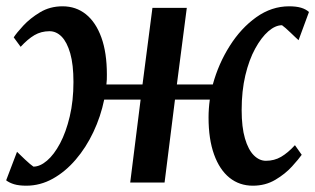

<svg xmlns="http://www.w3.org/2000/svg" viewBox="-28 -579 1000 609"><path d="M55.5 10Q32.5 10 17.2 5.5Q2 1 -8.5 -7L26 -97.5Q29 -94.5 36 -87.8Q43 -81 51.2 -73.2Q59.5 -65.5 66.8 -59.2Q74 -53 78 -50.5Q99 -50.5 121.2 -69.5Q143.5 -88.5 162.5 -124.2Q181.5 -160 193.2 -209.5Q205 -259 205 -319Q205 -374 194.8 -409.8Q184.5 -445.5 167.5 -462.8Q150.5 -480 129 -480Q102.5 -480 81.2 -467.5Q60 -455 37.5 -430.5L15.5 -460.5Q24.5 -474.5 46 -497.8Q67.5 -521 99 -540Q130.5 -559 170.5 -559Q213 -559 244.5 -533.8Q276 -508.5 293.5 -460.2Q311 -412 311 -342.5Q311 -334.5 310.8 -326.5Q310.5 -318.5 309.5 -311H424L455.5 -554H564.5L533 -311H647Q665 -377 700.8 -433.5Q736.5 -490 785 -524.5Q833.5 -559 889 -559Q911.5 -559 926.8 -554.5Q942 -550 952 -541L919 -451.5Q915.5 -454.5 908.5 -461.2Q901.5 -468 893.2 -475.8Q885 -483.5 878 -489.8Q871 -496 866.5 -499Q845.5 -499 823.2 -479.8Q801 -460.5 781.5 -425Q762 -389.5 750.2 -340Q738.5 -290.5 738.5 -230Q738.5 -175.5 749 -139.8Q759.5 -104 777 -86.5Q794.5 -69 815.5 -69Q842 -69 863.5 -81.5Q885 -94 907.5 -118.5L929 -88Q919.5 -74.5 898.2 -51Q877 -27.5 845.5 -8.8Q814 10 774 10Q731.5 10 700 -15.2Q668.5 -40.5 651 -89Q633.5 -137.5 633.5 -206.5Q633.5 -220 634.5 -234.5Q635.5 -249 637.5 -263H527L494 0H385L418 -263H302.5Q291.5 -209.5 268.2 -160.2Q245 -111 212.2 -72.8Q179.5 -34.5 139.5 -12.2Q99.5 10 55.5 10Z"/></svg>

Font: Merriweather 20pt Medium
Style: Italic
Weight: 500
Italic angle: -7.8°
Version: Version 2.101